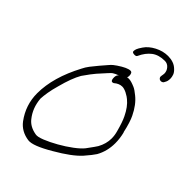

<svg xmlns="http://www.w3.org/2000/svg" viewBox="-246 -928 1002 1002"><g transform="rotate(45 255.0 -427.5)"><path d="M169 -14Q112 -22 80 -64Q28 -134 28 -220Q28 -338 101 -475Q109 -492 123 -510.5Q137 -529 155 -550L186 -586Q195 -597 204 -604.5Q213 -612 221 -617Q267 -648 289 -648Q304 -648 304 -624Q304 -617 301 -611Q305 -612 308 -612Q311 -612 315 -612Q330 -612 360 -599Q374 -593 397 -574Q435 -544 462 -488Q469 -474 476.5 -450.5Q484 -427 491 -395H492Q501 -358 501 -324Q501 -265 474 -217Q462 -198 429 -160Q389 -116 299 -64Q206 -9 169 -14ZM175 -63Q190 -60 222.5 -73Q255 -86 293 -107.5Q331 -129 363 -153Q395 -177 410 -196Q427 -219 436.5 -232.5Q446 -246 449 -251Q470 -289 470 -328Q470 -352 463 -376Q456 -402 449 -422.5Q442 -443 435 -457Q412 -505 381 -530Q374 -537 350 -550Q331 -559 318 -559Q295 -559 273 -540L270 -539Q269 -539 268 -538.5Q267 -538 265 -538Q253 -538 253 -562Q253 -577 261 -585Q262 -586 263 -586.5Q264 -587 265 -588Q245 -581 233 -573Q229 -571 214.5 -555Q200 -539 174 -510Q166 -501 154 -485Q142 -469 126 -446Q101 -403 80 -323Q70 -288 65.5 -260.5Q61 -233 60 -213Q65 -149 102 -103Q127 -71 175 -63ZM374 -841Q394 -841 412 -835Q430 -829 444 -815Q457 -803 461.5 -790Q466 -777 466 -766Q466 -747 459 -736Q457 -732 455 -728.5Q453 -725 448 -723Q446 -722 444 -721.5Q442 -721 440 -721Q427 -721 422 -734V-737Q422 -740 422.5 -744Q423 -748 424 -753Q425 -756 425 -762Q425 -781 412 -796Q399 -811 380 -811Q335 -811 307 -789.5Q279 -768 261 -729Q258 -721 246 -721Q228 -721 228 -731Q228 -739 231.5 -748.5Q235 -758 248 -777Q266 -804 301.5 -822.5Q337 -841 374 -841Z"/></g></svg>

Font: Square Peg
Style: Regular
Weight: 400
Designer: Robert E. Leuschke
Foundry: Robert E. Leuschke
Version: Version 1.010; ttfautohint (v1.8.4.7-5d5b)